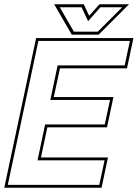

<svg xmlns="http://www.w3.org/2000/svg" viewBox="-37 -878 644 898"><path d="M-17 0 132 -700H587L557 -558.5H243.5L214.5 -424H493.5L463.5 -282.5H184.5L154.5 -141.5H468L438 0ZM-0.5 -13.5H427.5L452 -128H138.5L174 -296H453L477.5 -410.5H198.5L232.5 -572H546L570.5 -686.5H142.5ZM298.5 -716 216.5 -858H355L380 -804L428 -858H566.5L424.5 -716ZM308.5 -730H420.5L534.5 -844H432.5L375 -779L344.5 -844H242.5Z"/></svg>

Font: Tourney Thin
Style: Italic
Weight: 100
Italic angle: -12°
Designer: Tyler Finck
Foundry: Etcetera Type Co
Version: Version 1.015